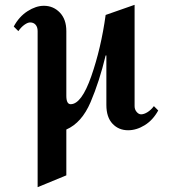

<svg xmlns="http://www.w3.org/2000/svg" viewBox="-20 -533 706 796"><path d="M538 -93Q538 -79 546.5 -69Q555 -59 565 -59Q577 -59 591.5 -68Q606 -77 618 -93L636 -75Q614 -35 580 -14Q546 7 511 7Q472 7 446.5 -20Q421 -47 421 -98V-303H418Q392 -195 355.5 -109.5Q319 -24 255 4V194L136 243V-404Q136 -421 127.5 -430.5Q119 -440 105 -440Q95 -440 81.5 -430.5Q68 -421 56 -404L37 -423Q59 -464 94 -486.5Q129 -509 162 -509Q201 -509 228 -481Q255 -453 255 -404V-136Q255 -101 273 -101Q318 -101 358.5 -217Q399 -333 418 -471L538 -513Z"/></svg>

Font: Amita
Style: Bold
Weight: 700
Designer: Eduardo Rodriguez Tunni, Modular Infotech, Brian J. Bonislawsky
Foundry: Eduardo Rodriguez Tunni, Modular Infotech, Brian J. Bonislawsky
Version: Version 1.003